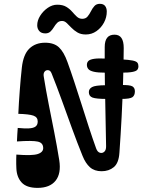

<svg xmlns="http://www.w3.org/2000/svg" viewBox="-20 -934 726 980"><path d="M63.5 -76Q63 -85.5 62.8 -97.2Q62.5 -109 62.8 -121.5Q63 -134 63.5 -145Q144.5 -138.5 172.5 -147.8Q200.5 -157 200.5 -178Q200.5 -205 173 -211.2Q145.5 -217.5 66.5 -212Q67.5 -229.5 68.2 -246.8Q69 -264 70.5 -281Q105.5 -277.5 128 -278.8Q150.5 -280 161.5 -288.2Q172.5 -296.5 172.5 -314Q172.5 -336 150.5 -343.8Q128.5 -351.5 73.5 -353Q76 -408.5 80.8 -471.5Q85.5 -534.5 91.5 -589Q99 -656.5 130 -686.2Q161 -716 210.5 -716Q255.5 -716 280.8 -692.5Q306 -669 324.5 -617Q341 -571.5 359 -516.8Q377 -462 395.8 -403Q414.5 -344 433.2 -286.2Q452 -228.5 470.5 -177Q477 -158.5 489.5 -154.5Q502 -150.5 512 -159.2Q522 -168 521.5 -188Q520.5 -259.5 518.5 -345.8Q516.5 -432 515.2 -521.8Q514 -611.5 514.5 -694Q514.5 -725.5 526.8 -741.2Q539 -757 564.5 -757Q588.5 -757 600 -740Q611.5 -723 611.5 -689Q611 -606.5 608.2 -517.5Q605.5 -428.5 600.8 -336.8Q596 -245 589.5 -154Q586 -101.5 560.8 -80.8Q535.5 -60 498.5 -60Q462 -60 439.2 -80.2Q416.5 -100.5 401.5 -138Q373.5 -207 347.2 -279.5Q321 -352 295.2 -423Q269.5 -494 243.5 -559Q240 -568 235.2 -572Q230.5 -576 223.5 -576Q213 -576 206.8 -567.2Q200.5 -558.5 203.5 -542Q214.5 -473.5 228.5 -402.5Q242.5 -331.5 256.8 -259.5Q271 -187.5 282.5 -116Q293 -48.5 263.8 -11.8Q234.5 25 171.5 25Q115.5 25 90.2 -2.8Q65 -30.5 63.5 -76ZM521.5 -635Q540.5 -634.5 559.8 -633.2Q579 -632 597.5 -631Q638.5 -629 657.2 -625Q676 -621 681.2 -614Q686.5 -607 686.5 -596Q686.5 -585 680.8 -577.8Q675 -570.5 655.5 -566.8Q636 -563 595.5 -563Q576 -563 557 -563Q538 -563 518.5 -563Q479.5 -563 459 -567.8Q438.5 -572.5 431 -581.5Q423.5 -590.5 423.5 -603Q423.5 -615 431.2 -622.8Q439 -630.5 460.2 -633.8Q481.5 -637 521.5 -635ZM517.5 -499Q537 -499 557 -499.5Q577 -500 596.5 -500Q643 -501 655.8 -493.2Q668.5 -485.5 668.5 -468Q668.5 -447 656 -438Q643.5 -429 598.5 -429Q580.5 -429 562 -429Q543.5 -429 525.5 -429Q471 -429 452.2 -436Q433.5 -443 433.5 -464Q433.5 -480.5 449.8 -489.5Q466 -498.5 517.5 -499ZM553.5 -405Q555 -405 556.5 -405Q558 -405 559.5 -405Q567.5 -405 572.5 -400Q577.5 -395 580 -387.2Q582.5 -379.5 582.5 -371Q582.5 -362.5 579.5 -354.5Q576.5 -346.5 571 -341.2Q565.5 -336 557.5 -336Q555.5 -336 553.8 -336Q552 -336 549.5 -336Q538.5 -336 533 -346Q527.5 -356 527.5 -368Q527.5 -381.5 534.2 -393.2Q541 -405 553.5 -405ZM155.5 -122Q161.5 -122 168 -122Q174.5 -122 180.5 -122Q194 -122 200.8 -111.5Q207.5 -101 207.5 -88Q207.5 -73 199.5 -61.5Q191.5 -50 175.5 -49Q169 -49 162.8 -49Q156.5 -49 149.5 -49Q134.5 -49 127 -60.8Q119.5 -72.5 119.5 -86Q119.5 -102 127.8 -112Q136 -122 155.5 -122ZM190.5 -59Q175 -59 166.8 -67.5Q158.5 -76 158.5 -93Q158.5 -106 167.8 -114Q177 -122 192.5 -122Q205.5 -122 213.5 -114.2Q221.5 -106.5 221.5 -92Q221.5 -75.5 212.8 -67.2Q204 -59 190.5 -59ZM238.5 -624Q238.5 -624 238.5 -624Q238.5 -624 238.5 -624Q238.5 -624 238.5 -624Q238.5 -624 238.5 -624Q238.5 -624 238.5 -624Q238.5 -624 238.5 -624Q238.5 -624 238.5 -624Q238.5 -624 238.5 -624ZM178.5 -671Q178.5 -671 178.5 -671Q178.5 -671 178.5 -671Q178.5 -671 178.5 -671Q178.5 -671 178.5 -671Q178.5 -671 178.5 -671Q178.5 -671 178.5 -671Q178.5 -671 178.5 -671Q178.5 -671 178.5 -671ZM211.5 -763.5Q191 -763.5 180.5 -775.5Q170 -787.5 170 -805Q170 -829.5 185 -853.5Q200 -877.5 223.5 -893.8Q247 -910 272 -910Q300.5 -910 318.2 -899.2Q336 -888.5 348.2 -874.2Q360.5 -860 372.2 -849Q384 -838 400 -838Q417 -838 426.8 -849.5Q436.5 -861 444 -876.2Q451.5 -891.5 461.8 -903Q472 -914.5 489.5 -914.5Q508 -914.5 516.5 -903.5Q525 -892.5 525 -875Q525 -845.5 510.8 -818.8Q496.5 -792 472.2 -775Q448 -758 418 -758Q392.5 -758 375 -768.5Q357.5 -779 344.5 -792.5Q331.5 -806 320.5 -816.5Q309.5 -827 297 -827Q281.5 -827 272 -817.5Q262.5 -808 255 -795.2Q247.5 -782.5 237.5 -773Q227.5 -763.5 211.5 -763.5Z"/></svg>

Font: Kablammo
Style: Regular
Weight: 400
Designer: Travis Kochel, Lizy Gershenzon, Daria Petrova, Ethan Cohen
Foundry: Vectro Type Foundry
Version: Version 1.002